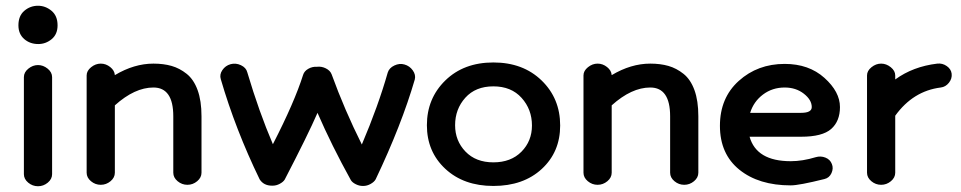

<svg xmlns="http://www.w3.org/2000/svg" viewBox="-20 -632 3339 667"><path d="M63 -27V-364Q63 -381 78.5 -393.5Q94 -406 112 -406Q130 -406 145.5 -393.5Q161 -381 161 -364V-27Q161 -10 146 2.5Q131 15 112 15Q93 15 78 2.5Q63 -10 63 -27ZM113 -479Q84 -479 64 -496.5Q44 -514 44 -544Q44 -577 64.5 -594.5Q85 -612 112 -612Q138 -612 159 -594.5Q180 -577 180 -544Q180 -513 159.5 -496Q139 -479 113 -479Z M281 -32V-370Q281 -386 296.5 -398.5Q312 -411 330 -411Q348 -411 363 -399Q378 -387 379 -371Q446 -411 513 -411Q548 -411 576 -403Q604 -395 628.5 -375.5Q653 -356 666.5 -319Q680 -282 680 -228V-32Q680 -15 665 -2.5Q650 10 631 10Q612 10 597 -2.5Q582 -15 582 -32V-228Q582 -328 513 -328Q448 -328 379 -266V-32Q379 -15 364 -2.5Q349 10 330 10Q311 10 296 -2.5Q281 -15 281 -32Z M927 13H925Q896 13 882 -9Q798 -182 747 -357Q742 -373 752.5 -388.5Q763 -404 781 -409Q799 -414 817 -405.5Q835 -397 839 -381Q880 -243 928 -131Q1003 -277 1033 -372Q1037 -385 1051 -393Q1065 -401 1081 -400Q1097 -402 1112 -394.5Q1127 -387 1132 -374Q1177 -250 1237 -130Q1294 -264 1327 -380Q1332 -396 1350 -404.5Q1368 -413 1385 -408Q1403 -403 1414 -387.5Q1425 -372 1421 -356Q1375 -198 1285 -9Q1280 0 1267.5 7Q1255 14 1242 14H1240Q1228 14 1216 8Q1204 2 1199 -6Q1132 -127 1083 -240Q1050 -164 969 -8Q964 0 952 6.5Q940 13 927 13Z M1694 14Q1591 14 1527 -45.5Q1463 -105 1463 -197Q1463 -290 1527 -352.5Q1591 -415 1694 -415Q1797 -415 1861.5 -352.5Q1926 -290 1926 -196Q1926 -104 1862 -45Q1798 14 1694 14ZM1828 -196Q1828 -252 1792 -292Q1756 -332 1694 -332Q1632 -332 1596.5 -292.5Q1561 -253 1561 -197Q1561 -143 1597 -105.5Q1633 -68 1694 -68Q1755 -68 1791.5 -105Q1828 -142 1828 -196Z M2007 -32V-370Q2007 -386 2022.5 -398.5Q2038 -411 2056 -411Q2074 -411 2089 -399Q2104 -387 2105 -371Q2172 -411 2239 -411Q2274 -411 2302 -403Q2330 -395 2354.5 -375.5Q2379 -356 2392.5 -319Q2406 -282 2406 -228V-32Q2406 -15 2391 -2.5Q2376 10 2357 10Q2338 10 2323 -2.5Q2308 -15 2308 -32V-228Q2308 -328 2239 -328Q2174 -328 2105 -266V-32Q2105 -15 2090 -2.5Q2075 10 2056 10Q2037 10 2022 -2.5Q2007 -15 2007 -32Z M2727 12Q2616 12 2548.5 -42.5Q2481 -97 2481 -195Q2481 -292 2546.5 -351Q2612 -410 2706 -410Q2790 -410 2844 -361.5Q2898 -313 2898 -260Q2898 -211 2867.5 -184Q2837 -157 2763 -157H2584Q2608 -72 2727 -72Q2768 -72 2814 -86Q2831 -91 2847.5 -84.5Q2864 -78 2870 -62Q2876 -47 2868.5 -30.5Q2861 -14 2844 -10Q2756 12 2727 12ZM2706 -328Q2663 -328 2630.5 -303.5Q2598 -279 2586 -240H2763Q2800 -240 2800 -260Q2800 -285 2772.5 -306.5Q2745 -328 2706 -328Z M2992 -32V-370Q2992 -386 3007.5 -398.5Q3023 -411 3041 -411Q3059 -411 3074.5 -398.5Q3090 -386 3090 -370V-356Q3152 -401 3236 -411Q3254 -413 3269 -402.5Q3284 -392 3286 -376Q3288 -359 3276.5 -344.5Q3265 -330 3248 -328Q3152 -316 3090 -230V-32Q3090 -15 3075 -2.5Q3060 10 3041 10Q3022 10 3007 -2.5Q2992 -15 2992 -32Z"/></svg>

Font: Hoogli
Style: Bold
Weight: 700
Designer: Anand Singh Naorem
Foundry: Brand New Type
Version: Version 1.00 b007